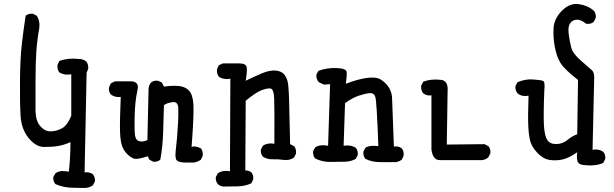

<svg xmlns="http://www.w3.org/2000/svg" viewBox="-20 -797 3040 951"><path d="M343 133Q296 133 255 115Q242 101 244 80L255 61Q275 47 302 51L321 53Q325 18 327 -19Q329 -56 329 -93Q298 -79 269 -74Q240 -69 199 -69Q158 -69 122 -113Q86 -157 82 -222.5Q78 -288 79 -397.5Q80 -507 88 -577.5Q96 -648 107 -719Q121 -731 143 -729L162 -719Q180 -692 174 -654Q164 -599 160 -543Q156 -487 156 -396.5Q156 -306 156 -252Q156 -198 180.5 -171Q205 -144 236 -146.5Q267 -149 291 -164Q315 -179 333 -224V-429Q300 -423 274 -438Q262 -454 265 -476L274 -495Q317 -511 370 -505Q391 -505 407 -493Q419 -477 417 -456L409 -437L399 57Q422 53 440 66Q452 80 450 102L440 121Q420 135 394 134Q368 133 343 133Z M892 8Q857 6 852 -8.5Q847 -23 850.5 -52Q854 -81 857 -116Q860 -151 862 -189.5Q864 -228 863 -261.5Q862 -295 834 -291Q806 -287 792 -276Q790 -208 788 -139.5Q786 -71 774 -6Q760 6 739 4L720 -6L712 -23Q662 -7 646.5 -10.5Q631 -14 612.5 -31.5Q594 -49 585 -73Q576 -97 574.5 -146Q573 -195 578 -317Q551 -313 529 -329Q517 -343 520 -364L529 -384L549 -394H635Q669 -389 661.5 -354Q654 -319 651 -289Q648 -259 647 -222.5Q646 -186 647 -145.5Q648 -105 667 -98.5Q686 -92 710 -103L716 -360Q718 -376 728 -388Q742 -400 763 -397L782 -388L792 -368Q835 -374 866 -371Q897 -368 916 -348.5Q935 -329 938 -279Q941 -229 929 -69Q946 -77 975 -62Q987 -47 984 -25L975 -6Q954 8 936.5 8Q919 8 892 8Z M1086 127Q1070 125 1059 115Q1047 101 1049 80L1059 61Q1084 45 1119 51L1121 -407Q1088 -401 1064 -417Q1052 -433 1055 -454L1064 -474L1084 -483H1168Q1199 -482 1202 -463Q1205 -444 1197 -397Q1238 -417 1276.5 -433.5Q1315 -450 1345.5 -447.5Q1376 -445 1390.5 -425Q1405 -405 1408 -372Q1411 -339 1412 -296.5Q1413 -254 1417 -83L1437 -73Q1449 -57 1446 -36L1437 -17Q1414 -1 1385 -5Q1356 -9 1330 -8Q1304 -7 1282 -21Q1270 -35 1272 -56L1282 -75Q1305 -91 1339 -85Q1340 -263 1338 -310.5Q1336 -358 1318 -359Q1300 -360 1272 -348.5Q1244 -337 1197 -298L1195 47Q1213 47 1225 57Q1237 71 1234 92L1225 111Q1194 125 1158.5 126Q1123 127 1086 127Z M1862 6Q1823 6 1790 -10Q1778 -24 1780 -46L1790 -65Q1811 -79 1854 -73Q1846 -296 1839 -317Q1832 -338 1809 -335.5Q1786 -333 1755.5 -322.5Q1725 -312 1689 -286L1682 -75Q1717 -81 1742 -65Q1754 -51 1752 -29L1742 -10Q1717 4 1685.5 4Q1654 4 1616 5Q1578 6 1541 -12Q1529 -26 1531 -48L1541 -67Q1566 -83 1605 -75L1615 -380L1584 -378L1559 -390Q1545 -406 1547 -427L1557 -446Q1600 -462 1647.5 -460Q1695 -458 1697 -440.5Q1699 -423 1693 -382Q1734 -398 1772 -406.5Q1810 -415 1839 -412Q1868 -409 1894.5 -379Q1921 -349 1922 -310.5Q1923 -272 1931 -71Q1954 -75 1970 -62Q1982 -48 1979 -25L1970 -6Q1956 4 1940 6Z M2158 -4Q2124 -4 2117 -56V-325Q2094 -321 2076 -335Q2064 -351 2066 -372L2076 -392Q2117 -408 2168 -401Q2201 -394 2197 -345L2193 -81L2380 -83L2399 -73Q2411 -59 2409 -38L2399 -18Q2385 -6 2368 -4Z M2878 21Q2848 20 2841.5 4Q2835 -12 2839 -43Q2798 -14 2765.5 -7Q2733 0 2701.5 -5Q2670 -10 2643.5 -38Q2617 -66 2608.5 -91Q2600 -116 2597 -166Q2594 -216 2598 -323Q2567 -317 2545 -333Q2531 -349 2533 -370L2543 -390Q2582 -406 2619 -403.5Q2656 -401 2668.5 -397Q2681 -393 2676 -348Q2671 -220 2674.5 -171Q2678 -122 2691.5 -102.5Q2705 -83 2736 -83.5Q2767 -84 2791 -104Q2815 -124 2839 -132L2843 -401Q2775 -454 2756 -485.5Q2737 -517 2728 -565Q2719 -613 2722 -659Q2725 -705 2763.5 -744Q2802 -783 2847 -776.5Q2892 -770 2921 -744Q2933 -730 2931 -709L2921 -689Q2905 -675 2882 -680Q2857 -701 2836 -699.5Q2815 -698 2803.5 -681Q2792 -664 2797 -627Q2802 -590 2809.5 -561Q2817 -532 2857 -497Q2897 -462 2911 -450Q2925 -438 2923 -407L2915 -55Q2946 -61 2968 -45Q2980 -31 2978 -10L2968 10Q2929 27 2878 21Z"/></svg>

Font: NaniFont Regular
Style: Regular
Weight: 400
Designer: Nanigashitei
Version: Version 1.036